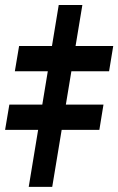

<svg xmlns="http://www.w3.org/2000/svg" viewBox="-78 -730 462 750"><path d="M243.7 -710.4 126 0H34.2L151.4 -710.4ZM-20 -451.7 -3.4 -550.3H364.3L348.1 -451.7ZM-58.1 -222.7 -41.5 -321.3H326.2L310.1 -222.7Z"/></svg>

Font: Inter Display Extra Bold
Style: Italic
Weight: 800
Italic angle: -9.39999°
Designer: Rasmus Andersson
Foundry: rsms
Version: Version 4.000;git-4fc901f